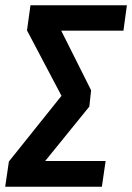

<svg xmlns="http://www.w3.org/2000/svg" viewBox="-31 -711 503 731"><path d="M452.1 -690.9 439 -594.2H202.1L315.9 -367.2L309.1 -305.2L141.1 -98.1H371.1L356.9 0H-11.2L2.9 -96.2L203.1 -346.2L71.8 -595.2L85 -690.9Z"/></svg>

Font: Fira Sans Compressed Medium
Style: Italic
Weight: 500
Width: 3
Italic angle: -8°
Designer: Carrois Corporate & Edenspiekermann AG
Foundry: Carrois Corporate GbR & Edenspiekermann AG
Version: Version 4.203;PS 004.203;hotconv 1.0.88;makeotf.lib2.5.64775